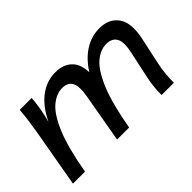

<svg xmlns="http://www.w3.org/2000/svg" viewBox="-73 -790 1071 1071"><g transform="rotate(-45 463.0 -254.5)"><path d="M26 0 84 -328Q92 -375 98 -417Q104 -459 107 -501H201Q199 -466 192 -424.5Q185 -383 173 -340Q212 -422 269 -465.5Q326 -509 395 -509Q456 -509 492 -475.5Q528 -442 530 -375Q571 -440 625.5 -474.5Q680 -509 743 -509Q819 -509 856 -456Q893 -403 870 -297L835 -134Q828 -100 825 -66.5Q822 -33 822 0H725Q725 -64 738 -126L773 -289Q788 -358 770.5 -389Q753 -420 708 -420Q661 -420 617 -382Q573 -344 535 -252Q497 -160 469 0H374L425 -289Q437 -358 421 -389Q405 -420 361 -420Q314 -420 269.5 -382Q225 -344 187 -252Q149 -160 121 0Z"/></g></svg>

Font: Livvic Medium
Style: Italic
Weight: 500
Italic angle: -10°
Designer: Jacques Le Bailly, Baron von Fonthausen
Version: Version 1.001; ttfautohint (v1.8.2)